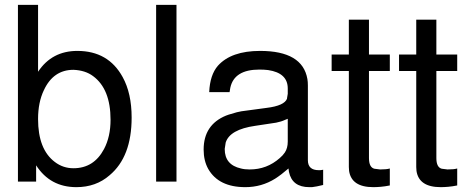

<svg xmlns="http://www.w3.org/2000/svg" viewBox="-20 -749 1930 792"><path d="M54 -729H137V-453Q194 -539 299 -539Q427 -539 486 -431Q523 -364 523 -264Q523 -102 432 -26Q376 23 295 23Q187 23 129 -67V0H54ZM283 -461Q200 -461 161 -377Q137 -327 137 -258Q137 -133 206 -81Q240 -55 283 -55Q367 -55 409 -134Q436 -185 436 -255Q436 -382 364 -435Q332 -459 283 -461Z M708 -729V0H624V-729Z M1313 -49V14Q1285 21 1267 23H1266H1256Q1185 23 1172 -40L1170 -54Q1140 -28 1115 -12Q1059 23 992 23Q882 23 839 -52Q820 -86 820 -132Q820 -234 912 -272L923 -276L957 -286L976 -290Q991 -292 1017 -295.5Q1043 -299 1080 -304Q1153 -313 1164 -342V-343V-344L1167 -362V-384Q1167 -448 1086 -460Q1078 -461 1069 -461.5Q1060 -462 1050 -462Q946 -462 930 -387L927 -369H843Q846 -440 879 -478Q934 -539 1053 -539Q1228 -539 1248 -423Q1249 -417 1249.5 -410.5Q1250 -404 1250 -396V-88Q1250 -47 1295 -47H1297Q1305 -47 1308 -48H1309ZM1167 -259 1157 -255Q1140 -247 1119 -243L1033 -230Q928 -215 911 -161L907 -135V-134Q907 -69 974 -54Q989 -50 1010 -50Q1081 -50 1134 -97Q1147 -108 1155 -120Q1167 -138 1167 -165Z M1588 -524V-456H1502V-97Q1502 -59 1524 -53L1548 -50Q1575 -50 1588 -54V16Q1568 20 1551 21.5Q1534 23 1520 23Q1430 23 1420 -44L1419 -60V-456H1348V-524H1419V-668H1502V-524Z M1866 -524V-456H1780V-97Q1780 -59 1802 -53L1826 -50Q1853 -50 1866 -54V16Q1846 20 1829 21.5Q1812 23 1798 23Q1708 23 1698 -44L1697 -60V-456H1626V-524H1697V-668H1780V-524Z"/></svg>

Font: Ekushey Lal Sabuj
Style: Regular
Weight: 400
Designer: Al Mamun Sumon
Foundry: Al Mamun Sumon
Version: Version 1.0